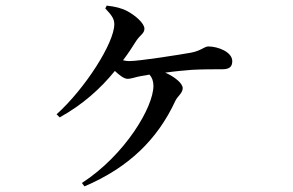

<svg xmlns="http://www.w3.org/2000/svg" viewBox="-20 -605 1040 682"><path d="M280 57C438 -10 540 -111 603 -247C611 -264 629 -274 629 -292C629 -308 603 -331 567 -347C602 -352 638 -355 662 -357C700 -359 742 -359 771 -359C799 -359 805 -372 805 -388C805 -420 755 -440 720 -440C706 -440 695 -425 659 -418C620 -411 476 -388 439 -388C432 -388 425 -389 417 -391C434 -413 449 -436 464 -460C477 -480 493 -486 493 -503C493 -523 459 -551 433 -565C413 -576 388 -582 359 -585L354 -575C378 -550 386 -537 386 -519C386 -453 283 -291 181 -199L192 -188C273 -233 336 -289 388 -353C403 -339 420 -325 433 -325C447 -325 463 -332 482 -335L511 -340C520 -330 525 -317 525 -300C525 -225 425 -55 271 45Z"/></svg>

Font: Noto Serif HK SemiBold
Style: Regular
Weight: 600
Designer: Ryoko NISHIZUKA 西塚涼子 (kana & ideographs); Frank Grießhammer (Latin, Greek & Cyrillic); Wenlong ZHANG 张文龙 (bopomofo); San
Foundry: Adobe
Version: Version 2.001;hotconv 1.1.0;makeotfexe 2.6.0